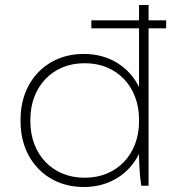

<svg xmlns="http://www.w3.org/2000/svg" viewBox="-20 -740 705 765"><path d="M312 5H316C415 5 495 -47 534 -127V-115C535 -74 538 -27 543 0H572V-627H642V-659H572V-720H534V-659H344V-627H534V-393C495 -473 415 -525 316 -525H312C167 -525 62 -417 62 -265V-255C62 -103 167 5 312 5ZM315 -32C190 -32 101 -125 101 -256V-264C101 -395 190 -488 315 -488H320C445 -488 534 -395 534 -264V-256C534 -125 445 -32 320 -32Z"/></svg>

Font: Fixel Display ExtraLight
Style: Regular
Weight: 200
Designer: AlfaBravo + MacPaw
Foundry: Kyrylo Tkachov, Marchela Mozhyna, Serhii Makarenko, Maria Weinstein, Zakhar Kryvoshyya
Version: Version 1.211